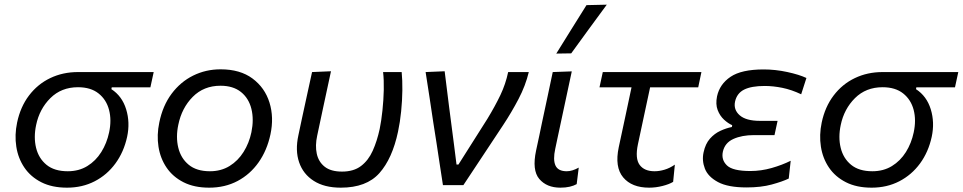

<svg xmlns="http://www.w3.org/2000/svg" viewBox="-20 -812 4222 842"><path d="M274 11Q208 11 161.2 -12.8Q114.5 -36.5 87 -77Q59.5 -117.5 51.5 -168.8Q43.5 -220 55 -274.5Q69.5 -343.5 107.2 -393.2Q145 -443 200.2 -469.5Q255.5 -496 322 -496H654L639.5 -429H470L468.5 -421Q515.5 -390.5 533.2 -332.8Q551 -275 537.5 -212Q523 -145.5 486.2 -95.2Q449.5 -45 395.2 -17Q341 11 274 11ZM277 -61Q326 -61 363 -83.8Q400 -106.5 424.2 -145.2Q448.5 -184 458.5 -231.5Q470 -285 458.2 -330Q446.5 -375 412.2 -402.2Q378 -429.5 322 -429.5Q249 -429.5 201 -381.8Q153 -334 138.5 -264Q127 -210 138.2 -163.8Q149.5 -117.5 184 -89.2Q218.5 -61 277 -61Z M897.5 11Q831.5 11 784.8 -12.8Q738 -36.5 710.5 -77Q683 -117.5 675 -168.8Q667 -220 678.5 -274.5Q693.5 -348.5 732.5 -400.8Q771.5 -453 827 -480.5Q882.5 -508 947.5 -508Q1033 -508 1087.2 -467.8Q1141.5 -427.5 1161.8 -362.2Q1182 -297 1166 -222.5Q1151 -152.5 1114 -100Q1077 -47.5 1021.8 -18.2Q966.5 11 897.5 11ZM900.5 -61Q949.5 -61 986.8 -84Q1024 -107 1048.2 -145.8Q1072.5 -184.5 1082.5 -232Q1094 -288 1082.5 -334.5Q1071 -381 1036.8 -408.5Q1002.5 -436 947 -436Q873.5 -436 825.2 -387.2Q777 -338.5 762 -265Q750.5 -211 761.8 -164.5Q773 -118 807.5 -89.5Q842 -61 900.5 -61Z M1474.5 11Q1402.5 11 1356 -18.8Q1309.5 -48.5 1291.8 -100.2Q1274 -152 1288.5 -218.5Q1293 -239.5 1296.8 -257.8Q1300.5 -276 1304.5 -294Q1317 -351 1327.2 -398.5Q1337.5 -446 1348.5 -496L1431.5 -499.5Q1413 -413.5 1397.2 -340.2Q1381.5 -267 1371 -217Q1361.5 -173.5 1369.2 -137.8Q1377 -102 1404 -80.8Q1431 -59.5 1480 -59.5Q1531 -59.5 1563.2 -84Q1595.5 -108.5 1614.5 -150.8Q1633.5 -193 1645 -246Q1652.5 -282.5 1657.2 -327.8Q1662 -373 1663 -417.5Q1664 -462 1660 -496H1741.5Q1745 -461 1744.5 -416Q1744 -371 1739.2 -323.8Q1734.5 -276.5 1725.5 -234.5Q1700.5 -116.5 1643.8 -52.8Q1587 11 1474.5 11Z M1922.5 0Q1915.5 -46 1908 -94.5Q1900.5 -143 1894 -187L1880 -276Q1872 -330.5 1863.5 -386Q1855 -441.5 1846.5 -496L1930 -499.5Q1938.5 -431 1949.2 -345.5Q1960 -260 1970.5 -181.5L1982 -90.5H1990.5L2117.5 -291Q2151.5 -347 2174.5 -395.2Q2197.5 -443.5 2208.5 -496H2299Q2284.5 -436 2254 -377.8Q2223.5 -319.5 2186.5 -263.5Q2142.5 -197 2098.8 -131Q2055 -65 2012 0Z M2437.5 11Q2377.5 11 2345 -27.2Q2312.5 -65.5 2331 -152Q2339 -189.5 2344.8 -216.2Q2350.5 -243 2356.5 -272.5Q2370.5 -337.5 2381.5 -389.5Q2392.5 -441.5 2404 -496L2487.5 -499Q2468 -409 2452 -333Q2436 -257 2424.5 -204.5L2415 -159.5Q2404.5 -111.5 2416 -86.2Q2427.5 -61 2465.5 -61Q2489.5 -61 2518 -77L2509 -4.5Q2496.5 2.5 2478.5 6.8Q2460.5 11 2437.5 11ZM2419.5 -577Q2453 -631 2486 -684Q2519 -737 2552 -789.5L2641 -791.5Q2601 -737.5 2562.2 -684.2Q2523.5 -631 2485 -578Z M2827 11Q2750.5 11 2712.8 -34.2Q2675 -79.5 2693.5 -166.5Q2709 -239.5 2723 -304Q2737 -368.5 2749.5 -429H2609L2623.5 -496H3056L3042 -429H2831Q2817.5 -366.5 2804.2 -304Q2791 -241.5 2777.5 -179Q2764.5 -117 2785 -89Q2805.5 -61 2850.5 -61Q2871.5 -61 2894.2 -67.8Q2917 -74.5 2939.5 -90L2932 -14.5Q2915 -4 2885.5 3.5Q2856 11 2827 11Z M3254 10Q3172.5 10 3128.8 -13.5Q3085 -37 3071.2 -72.5Q3057.5 -108 3065.5 -144Q3073.5 -181.5 3093.5 -204Q3113.5 -226.5 3139 -238.2Q3164.5 -250 3189.5 -255L3191 -263Q3173.5 -270.5 3155.2 -287.2Q3137 -304 3127.2 -329.5Q3117.5 -355 3124.5 -389.5Q3136 -443 3183.8 -475.2Q3231.5 -507.5 3329 -507.5Q3380.5 -507.5 3432.5 -496.2Q3484.5 -485 3516.5 -470L3493.5 -398.5Q3451.5 -418.5 3411 -426.8Q3370.5 -435 3333.5 -435Q3275 -435 3243.2 -419Q3211.5 -403 3203.5 -366.5Q3196 -331 3223.8 -306.5Q3251.5 -282 3313 -282H3390L3376.5 -219.5H3286.5Q3233.5 -219.5 3196 -202.5Q3158.5 -185.5 3150 -146.5Q3142.5 -111 3168 -86.5Q3193.5 -62 3270.5 -62Q3317.5 -62 3364 -75.2Q3410.5 -88.5 3447.5 -107L3439 -29Q3411 -15.5 3364.2 -2.8Q3317.5 10 3254 10Z M3802.5 11Q3736.5 11 3689.8 -12.8Q3643 -36.5 3615.5 -77Q3588 -117.5 3580 -168.8Q3572 -220 3583.5 -274.5Q3598 -343.5 3635.8 -393.2Q3673.5 -443 3728.8 -469.5Q3784 -496 3850.5 -496H4182.5L4168 -429H3998.5L3997 -421Q4044 -390.5 4061.8 -332.8Q4079.5 -275 4066 -212Q4051.5 -145.5 4014.8 -95.2Q3978 -45 3923.8 -17Q3869.5 11 3802.5 11ZM3805.5 -61Q3854.5 -61 3891.5 -83.8Q3928.5 -106.5 3952.8 -145.2Q3977 -184 3987 -231.5Q3998.5 -285 3986.8 -330Q3975 -375 3940.8 -402.2Q3906.5 -429.5 3850.5 -429.5Q3777.5 -429.5 3729.5 -381.8Q3681.5 -334 3667 -264Q3655.5 -210 3666.8 -163.8Q3678 -117.5 3712.5 -89.2Q3747 -61 3805.5 -61Z"/></svg>

Font: Commissioner
Style: Italic
Weight: 400
Italic angle: -12°
Designer: Kostas Bartsokas
Foundry: Kostas Bartsokas
Version: Version 1.000; ttfautohint (v1.8.3)